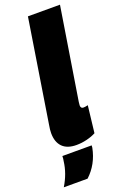

<svg xmlns="http://www.w3.org/2000/svg" viewBox="-211 -792 675 1047"><g transform="rotate(-20 126.5 -268.5)"><path d="M101 -740H287L202 -207Q200 -194 200 -187Q200 -169 216 -169Q226 -169 242 -173L224 -17Q202 -5 171.5 2.5Q141 10 111 10Q57 10 29.5 -18Q2 -46 2 -98Q2 -118 7 -145ZM17 40H187Q187 45 186 53Q168 144 104 203H-34Q-14 170 -2 136.5Q10 103 14 69Q17 56 17 40Z"/></g></svg>

Font: Georama Semi Condensed Black
Style: Italic
Weight: 900
Width: 4
Italic angle: -9°
Designer: Jean-Baptiste Levee
Foundry: Production Type
Version: Version 1.000